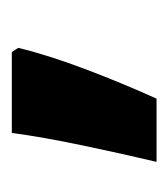

<svg xmlns="http://www.w3.org/2000/svg" viewBox="0 -156 285 325"><g transform="rotate(-90 142.5 6.5)"><path d="M224 -105Q211 -52 187 11Q163 74 138 129H31Q45 70 59 3Q73 -64 80 -116H217Z"/></g></svg>

Font: Noto Sans Gujarati UI
Style: Bold
Weight: 700
Designer: Jelle Bosma - Monotype Design Team, Universal Thirst
Foundry: Monotype Imaging Inc.
Version: Version 2.106; ttfautohint (v1.8.4.7-5d5b)